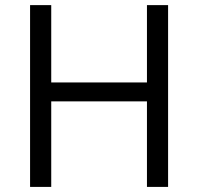

<svg xmlns="http://www.w3.org/2000/svg" viewBox="-20 -734 778 754"><path d="M640.1 0H557.1V-335.9H181.2V0H98.1V-713.9H181.2V-410.2H557.1V-713.9H640.1Z"/></svg>

Font: f02034202
Style: Regular
Weight: 400
Foundry: Ascender Corporation
Version: Version 1.10